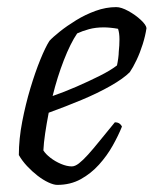

<svg xmlns="http://www.w3.org/2000/svg" viewBox="-20 -520 432 540"><path d="M141 0Q131 0 116 -7Q101 -14 85.5 -26Q70 -38 56 -53Q42 -68 33 -84Q33 -129 42.5 -178Q52 -227 65.5 -272Q79 -317 93.5 -352.5Q108 -388 119 -405Q128 -415 148 -431Q168 -447 194 -463Q220 -479 249 -489.5Q278 -500 307 -500Q321 -500 341 -489Q361 -478 376 -464Q391 -450 392 -441Q389 -420 381.5 -396Q374 -372 364 -351Q354 -330 345 -317Q327 -299 291 -278.5Q255 -258 209.5 -239Q164 -220 117 -203Q111 -172 107 -145Q103 -118 102 -97Q108 -87 121.5 -76.5Q135 -66 151.5 -59Q168 -52 182 -52Q191 -52 202 -60.5Q213 -69 227.5 -85Q242 -101 260.5 -124Q279 -147 303 -176Q311 -176 316 -172.5Q321 -169 323 -164Q313 -139 297 -110.5Q281 -82 258.5 -57Q236 -32 207 -16Q178 0 141 0ZM128 -250Q160 -261 194.5 -276Q229 -291 260 -306.5Q291 -322 309 -336Q311 -345 312.5 -356Q314 -367 314 -374Q316 -392 316 -409.5Q316 -427 312 -439Q301 -441 290.5 -442Q280 -443 272 -443Q249 -443 230.5 -438Q212 -433 197 -426Q178 -398 159.5 -350.5Q141 -303 128 -250Z"/></svg>

Font: Texturina Medium 12pt ExtraLight
Style: Italic
Weight: 250
Italic angle: -11°
Version: Version 1.002